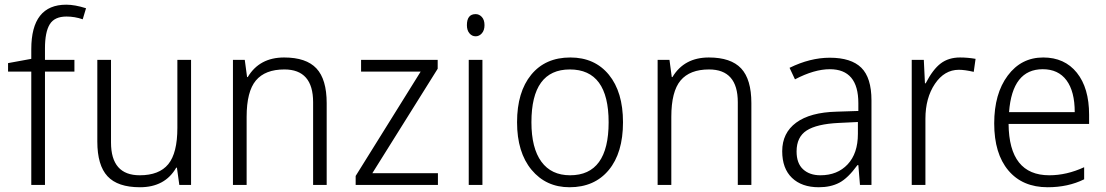

<svg xmlns="http://www.w3.org/2000/svg" viewBox="-20 -785 4694 815"><path d="M295.9 -481H170.9V0H112.8V-481H14.2V-517.1L112.8 -535.2V-576.2Q112.8 -765.1 261.2 -765.1Q297.9 -765.1 345.2 -750L331.1 -703.1Q297.4 -714.8 262.2 -714.8Q211.4 -714.8 191.2 -681.9Q170.9 -648.9 170.9 -580.1V-530.8H295.9Z M451.2 -530.8V-180.2Q451.2 -41 573.2 -41Q655.8 -41 694.3 -88.1Q732.9 -135.3 732.9 -242.2V-530.8H791V0H741.2L731 -73.2H728Q680.2 9.8 574.2 9.8Q479.5 9.8 436.3 -36.9Q393.1 -83.5 393.1 -184.1V-530.8Z M1309.1 0V-351.1Q1309.1 -490.2 1187 -490.2Q1105.5 -490.2 1066.2 -443.4Q1026.9 -396.5 1026.9 -289.1V0H968.8V-530.8H1019L1028.8 -458H1031.7Q1081.5 -541 1186 -541Q1279.8 -541 1323.2 -494.6Q1366.7 -448.2 1366.7 -347.2V0Z M1838.9 0H1489.7V-38.1L1765.6 -481H1512.7V-530.8H1837.9V-493.2L1560.5 -49.8H1838.9Z M1999 -725.1Q2014.2 -725.1 2025.4 -712.9Q2036.6 -700.7 2036.6 -678.2Q2036.6 -656.2 2025.4 -643.6Q2014.2 -630.9 1999 -630.9Q1983.4 -630.9 1972.7 -643.6Q1961.9 -656.2 1961.9 -678.2Q1961.9 -725.1 1999 -725.1ZM2027.8 0H1969.7V-530.8H2027.8Z M2397.5 9.8Q2297.9 9.8 2236.3 -64.2Q2174.8 -138.2 2174.8 -266.1Q2174.8 -394.5 2234.9 -467.8Q2294.9 -541 2400.9 -541Q2504.4 -541 2564.5 -467.8Q2624.5 -394.5 2624.5 -266.1Q2624.5 -136.2 2564 -63.2Q2503.4 9.8 2397.5 9.8ZM2399.9 -41Q2563.5 -41 2563.5 -266.1Q2563.5 -490.2 2398.9 -490.2Q2235.8 -490.2 2235.8 -266.1Q2235.8 -156.2 2278.1 -98.6Q2320.3 -41 2399.9 -41Z M3111.8 0V-351.1Q3111.8 -490.2 2989.7 -490.2Q2908.2 -490.2 2868.9 -443.4Q2829.6 -396.5 2829.6 -289.1V0H2771.5V-530.8H2821.8L2831.5 -458H2834.5Q2884.3 -541 2988.8 -541Q3082.5 -541 3126 -494.6Q3169.4 -448.2 3169.4 -347.2V0Z M3630.4 0 3623.5 -84H3619.6Q3579.1 -28.3 3542.5 -9.3Q3505.9 9.8 3455.6 9.8Q3383.3 9.8 3341.8 -30Q3300.3 -69.8 3300.3 -143.1Q3300.3 -220.7 3359.6 -264.4Q3418.9 -308.1 3531.2 -311L3623.5 -314V-347.2Q3623.5 -491.2 3502.4 -491.2Q3436.5 -491.2 3354.5 -448.2L3331.5 -497.1Q3418.9 -540 3502.4 -540Q3592.8 -540 3636 -497.6Q3679.2 -455.1 3679.2 -358.9V0ZM3621.6 -267.1 3540.5 -263.2Q3447.3 -258.8 3404.3 -231.2Q3361.3 -203.6 3361.3 -142.1Q3361.3 -91.8 3388.9 -66.4Q3416.5 -41 3462.4 -41Q3534.7 -41 3578.1 -87.4Q3621.6 -133.8 3621.6 -216.8Z M4121.1 -535.2 4113.3 -480Q4075.2 -488.8 4050.3 -488.8Q3988.8 -488.8 3948.5 -429Q3908.2 -369.1 3908.2 -280.8V0H3850.1V-530.8H3901.4L3906.2 -431.2H3909.2Q3939.9 -490.7 3973.4 -515.9Q4006.8 -541 4055.2 -541Q4087.9 -541 4121.1 -535.2Z M4603 -258.8H4261.2Q4263.2 -41 4434.1 -41Q4507.8 -41 4582 -75.2V-23.9Q4513.7 9.8 4427.2 9.8Q4320.3 9.8 4260.3 -61.5Q4200.2 -132.8 4200.2 -261.2Q4200.2 -387.2 4257.6 -464.1Q4314.9 -541 4408.2 -541Q4499 -541 4551 -476.3Q4603 -411.6 4603 -297.9ZM4263.2 -309.1H4542Q4542 -397 4507.1 -444.1Q4472.2 -491.2 4406.2 -491.2Q4276.9 -491.2 4263.2 -309.1Z"/></svg>

Font: Droid Sans TV
Style: Regular
Weight: 300
Version: Version 1.00